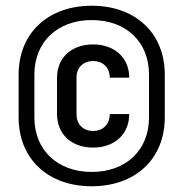

<svg xmlns="http://www.w3.org/2000/svg" viewBox="-20 -760 640 670"><path d="M300 -110C453 -110 555 -206 555 -350V-500C555 -644 453 -740 300 -740C147 -740 45 -644 45 -500V-350C45 -206 147 -110 300 -110ZM300 -160C181 -160 100 -236 100 -350V-500C100 -614 181 -690 300 -690C420 -690 500 -614 500 -500V-350C500 -236 420 -160 300 -160ZM305 -245C380 -245 431 -292 431 -362H363C363 -326 339 -303 305 -303C270 -303 247 -326 247 -362V-489C247 -524 270 -547 305 -547C339 -547 363 -524 363 -489H431C431 -558 380 -605 305 -605C229 -605 179 -558 179 -489V-362C179 -292 229 -245 305 -245Z"/></svg>

Font: Tekne LDO Medium
Style: Regular
Weight: 500
Monospace: yes
Designer: Alessio Laiso, Mario Rullo, Paolo Rosset
Foundry: Alessio Laiso
Version: Version 1.000;hotconv 1.0.109;makeotfexe 2.5.65596